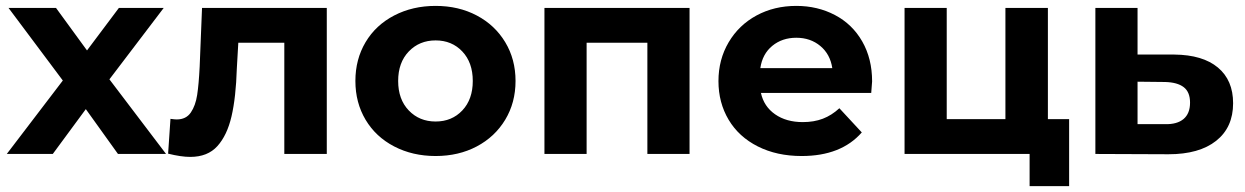

<svg xmlns="http://www.w3.org/2000/svg" viewBox="-20 -522 4221 651"><path d="M380 0 271 -152 159 0H3L193 -249L9 -495H170L275 -351L383 -495H535L351 -253L543 0Z M1088 -495V0H944V-377H788L783 -290Q780 -192 765 -127.5Q750 -63 717 -26.5Q684 10 625 10Q594 10 550 -1L558 -119Q573 -117 579 -117Q611 -117 627 -140.5Q643 -164 648.5 -200Q654 -236 657 -296L665 -495Z M1457 7Q1379 7 1316.5 -25.5Q1254 -58 1219.5 -116Q1185 -174 1185 -247.5Q1185 -321 1219.5 -379Q1254 -437 1316.5 -469.5Q1379 -502 1457 -502Q1535 -502 1596.5 -469.5Q1658 -437 1693 -379Q1728 -321 1728 -247.5Q1728 -174 1693 -116Q1658 -58 1596.5 -25.5Q1535 7 1457 7ZM1457 -110Q1512 -110 1547.5 -147.5Q1583 -185 1583 -247.5Q1583 -310 1547.5 -347.5Q1512 -385 1457 -385Q1402 -385 1366 -347.5Q1330 -310 1330 -247.5Q1330 -185 1366 -147.5Q1402 -110 1457 -110Z M2318 -495V0H2175V-377H1969V0H1826V-495Z M2934 -207H2560Q2570 -161 2608 -134.5Q2646 -108 2702 -108Q2740 -108 2770 -119.5Q2800 -131 2826 -155L2902 -73Q2832 7 2698 7Q2614 7 2549.5 -25.5Q2485 -58 2450.5 -116Q2416 -174 2416 -247Q2416 -320 2450.5 -378.5Q2485 -437 2545 -469.5Q2605 -502 2680 -502Q2752 -502 2811 -471Q2870 -440 2903.5 -381.5Q2937 -323 2937 -246Q2937 -243 2934 -207ZM2558 -291H2802Q2795 -338 2761.5 -366Q2728 -394 2680 -394Q2632 -394 2598.5 -366.5Q2565 -339 2558 -291Z M3605 -118V109H3471V0H3047V-495H3190V-118H3389V-495H3533V-118Z M4161 -172Q4161 -90 4103.5 -44.5Q4046 1 3942 1L3694 0V-495H3837V-337H3962Q4058 -336 4109.5 -293Q4161 -250 4161 -172ZM4015 -174Q4015 -210 3993.5 -226.5Q3972 -243 3930 -244L3837 -245V-101H3930Q3971 -100 3993 -118.5Q4015 -137 4015 -174Z"/></svg>

Font: Montserrat Ace
Style: Bold
Weight: 700
Designer: Julieta Ulanovsky
Foundry: Julieta Ulanovsky
Version: Version 1